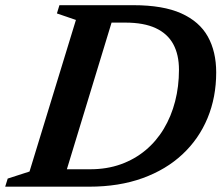

<svg xmlns="http://www.w3.org/2000/svg" viewBox="-44 -702 838 722"><path d="M295 -65.5Q358 -65.5 410.2 -84.2Q462.5 -103 503.2 -137Q544 -171 572 -217.8Q600 -264.5 614.5 -320.8Q629 -377 629 -439.5Q629 -496.5 607.5 -536Q586 -575.5 541.5 -596.2Q497 -617 427 -617H307L319 -682.5H457.5Q569 -682.5 637.5 -651.8Q706 -621 737.5 -564.5Q769 -508 769 -429.5Q769 -336.5 736.5 -258Q704 -179.5 642.2 -121.8Q580.5 -64 492 -32Q403.5 0 291.5 0H110.5L140 -65.5ZM241.5 -627 170 -651.5 179.5 -682.5H395.5L187.5 0H-24.5L-15 -30.5L67 -57Z"/></svg>

Font: Newsreader SemiBold
Style: Italic
Weight: 600
Italic angle: -17°
Designer: Hugues Gentile
Foundry: Production Type
Version: Version 1.003